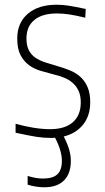

<svg xmlns="http://www.w3.org/2000/svg" viewBox="-20 -573 444 813"><path d="M168 220Q133 220 97 209V172Q117 178 132 180.5Q147 183 162 183Q204 183 223 165Q242 147 242 108Q242 65 213 10Q209 11 205 11Q201 11 196 11Q182 11 167.5 10Q153 9 135.5 6.5Q118 4 96.5 -0.5Q75 -5 46 -11V-49Q85 -38 122.5 -32Q160 -26 192 -26Q255 -26 288.5 -55.5Q322 -85 322 -139Q322 -167 313.5 -186.5Q305 -206 290 -220Q275 -234 254 -243Q233 -252 207 -258Q180 -265 152.5 -273Q125 -281 103 -297Q81 -313 67 -339.5Q53 -366 53 -410Q53 -476 97.5 -514.5Q142 -553 220 -553Q233 -553 245 -552Q257 -551 270.5 -549Q284 -547 301.5 -543.5Q319 -540 343 -535L341 -498Q300 -508 273 -512Q246 -516 221 -516Q159 -516 125.5 -488.5Q92 -461 92 -410Q92 -380 102 -360.5Q112 -341 129.5 -329Q147 -317 169.5 -309.5Q192 -302 217 -295Q249 -286 276 -275Q303 -264 322 -246Q341 -228 351.5 -202.5Q362 -177 362 -140Q362 -83 332 -45.5Q302 -8 250 5Q267 39 273.5 62.5Q280 86 280 108Q280 162 251 191Q222 220 168 220Z"/></svg>

Font: Encode Sans Narrow
Style: Thin
Weight: 250
Designer: Pablo Impallari, Andres Torresi
Foundry: Pablo Impallari, Andres Torresi
Version: Version 1.000; ttfautohint (v1.00) -l 8 -r 50 -G 200 -x 14 -